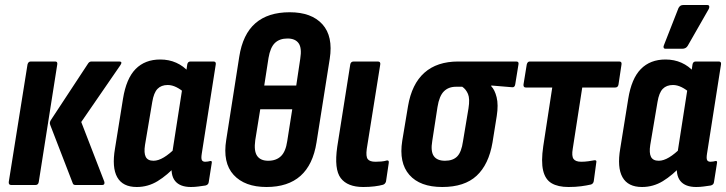

<svg xmlns="http://www.w3.org/2000/svg" viewBox="-20 -740 2904 768"><path d="M282 0Q273 0 271 -7L181 -240Q177 -249 183 -259L333 -487Q338 -494 346 -494H457Q471 -494 462 -480L305 -252L397 -14Q399 -8 397 -4Q395 0 388 0ZM25 0Q14 0 15 -12L90 -482Q93 -494 103 -494H201Q211 -494 209 -482L135 -12Q133 0 122 0Z M527 8Q471 8 449 -31Q427 -70 440 -146L472 -345Q485 -426 522.5 -464Q560 -502 621 -502Q656 -502 685 -489Q714 -476 735 -452L720 -367Q704 -382 686 -391Q668 -400 651 -400Q625 -400 610 -384.5Q595 -369 589 -332L560 -160Q555 -128 563 -112.5Q571 -97 594 -97Q613 -97 635.5 -110.5Q658 -124 685 -151L688 -81Q649 -39 610.5 -15.5Q572 8 527 8ZM744 8Q700 8 680.5 -16Q661 -40 668 -88L671 -106L668 -122L713 -411L723 -441L729 -482Q731 -494 742 -494H834Q845 -494 843 -482L787 -125Q784 -106 787.5 -99.5Q791 -93 801 -93Q807 -93 812 -94Q817 -95 821 -96Q829 -97 827 -88L815 -12Q814 -1 802 2Q788 4 773.5 6Q759 8 744 8Z M1046 8Q959 8 914.5 -40.5Q870 -89 885 -181L937 -513Q951 -603 1001.5 -647Q1052 -691 1139 -691Q1226 -691 1269.5 -643Q1313 -595 1299 -505L1246 -170Q1232 -81 1182 -36.5Q1132 8 1046 8ZM1053 -97Q1085 -97 1104 -115.5Q1123 -134 1129 -176L1149 -303H1021L1001 -179Q995 -136 1008.5 -116.5Q1022 -97 1053 -97ZM1037 -398H1165L1181 -505Q1188 -548 1174.5 -567Q1161 -586 1130 -586Q1098 -586 1079.5 -568Q1061 -550 1054 -508Z M1433 8Q1370 8 1343 -27.5Q1316 -63 1329 -153L1381 -482Q1383 -494 1395 -494H1491Q1503 -494 1501 -482L1447 -144Q1443 -114 1451 -103.5Q1459 -93 1482 -93Q1493 -93 1505 -94Q1517 -95 1527 -98Q1537 -100 1535 -88L1524 -14Q1521 -4 1512 -1Q1498 3 1477.5 5.5Q1457 8 1433 8Z M1749 8Q1660 8 1617.5 -40.5Q1575 -89 1589 -177L1612 -315Q1627 -404 1677.5 -449Q1728 -494 1813 -494H2045Q2056 -494 2054 -483L2041 -403Q2039 -390 2029 -391L1945 -398V-395Q1959 -381 1966.5 -351Q1974 -321 1967 -276L1950 -170Q1935 -82 1886.5 -37Q1838 8 1749 8ZM1760 -97Q1792 -97 1809 -114.5Q1826 -132 1832 -175L1854 -307Q1860 -345 1852 -364Q1844 -383 1829 -393H1804Q1774 -393 1755.5 -374.5Q1737 -356 1730 -312L1709 -176Q1702 -135 1715 -116Q1728 -97 1760 -97Z M2254 8Q2212 8 2186.5 -7Q2161 -22 2152.5 -58Q2144 -94 2153 -155L2189 -390H2083Q2073 -390 2074 -402L2087 -482Q2090 -494 2099 -494H2457Q2468 -494 2466 -482L2454 -402Q2452 -390 2441 -390H2309L2271 -145Q2266 -116 2274 -104.5Q2282 -93 2305 -93Q2319 -93 2333.5 -95Q2348 -97 2358 -99Q2368 -100 2365 -89L2355 -15Q2353 -5 2344 -2Q2327 2 2304.5 5Q2282 8 2254 8Z M2548 8Q2492 8 2470 -31Q2448 -70 2461 -146L2493 -345Q2506 -426 2543.5 -464Q2581 -502 2642 -502Q2677 -502 2706 -489Q2735 -476 2756 -452L2741 -367Q2725 -382 2707 -391Q2689 -400 2672 -400Q2646 -400 2631 -384.5Q2616 -369 2610 -332L2581 -160Q2576 -128 2584 -112.5Q2592 -97 2615 -97Q2634 -97 2656.5 -110.5Q2679 -124 2706 -151L2709 -81Q2670 -39 2631.5 -15.5Q2593 8 2548 8ZM2765 8Q2721 8 2701.5 -16Q2682 -40 2689 -88L2692 -106L2689 -122L2734 -411L2744 -441L2750 -482Q2752 -494 2763 -494H2855Q2866 -494 2864 -482L2808 -125Q2805 -106 2808.5 -99.5Q2812 -93 2822 -93Q2828 -93 2833 -94Q2838 -95 2842 -96Q2850 -97 2848 -88L2836 -12Q2835 -1 2823 2Q2809 4 2794.5 6Q2780 8 2765 8ZM2642 -545Q2636 -545 2634.5 -549.5Q2633 -554 2636 -560L2694 -708Q2698 -715 2702.5 -717.5Q2707 -720 2714 -720H2808Q2816 -720 2817 -715Q2818 -710 2815 -704L2731 -557Q2724 -545 2709 -545Z"/></svg>

Font: Sofia Sans Condensed ExtraBold
Style: Italic
Weight: 800
Italic angle: -9°
Version: Version 4.100